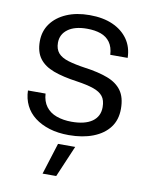

<svg xmlns="http://www.w3.org/2000/svg" viewBox="-83 -597 675 859"><g transform="rotate(10 254.5 -167.5)"><path d="M255 10Q206 10 167 -2Q128 -14 100 -35.5Q72 -57 57 -87.5Q42 -118 41 -155H121Q123 -120 140.5 -96.5Q158 -73 188.5 -62Q219 -51 257 -51Q318 -51 350.5 -74Q383 -97 383 -139Q383 -171 369 -188.5Q355 -206 326 -216Q297 -226 250 -233Q185 -242 142 -258Q99 -274 77 -303.5Q55 -333 55 -381Q55 -427 80 -461.5Q105 -496 150 -515.5Q195 -535 255 -535Q316 -535 360 -515.5Q404 -496 429 -460.5Q454 -425 455 -376H376Q374 -411 358.5 -432.5Q343 -454 316.5 -463.5Q290 -473 254 -473Q198 -473 167 -450Q136 -427 136 -389Q136 -360 151 -342.5Q166 -325 197.5 -315.5Q229 -306 277 -299Q336 -291 378.5 -275Q421 -259 443 -228.5Q465 -198 465 -146Q465 -96 439 -61.5Q413 -27 365.5 -8.5Q318 10 255 10ZM170 200 215 57H293L232 200Z"/></g></svg>

Font: Mona Sans ExtraLight
Style: Regular
Weight: 400
Version: Version 2.000